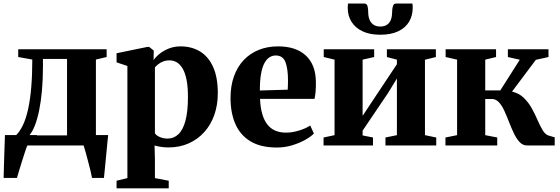

<svg xmlns="http://www.w3.org/2000/svg" viewBox="-21 -806 3101 1064"><path d="M45.5 0V-51L64.5 -53Q88.5 -75.5 106 -112.5Q123.5 -149.5 135 -202Q146.5 -254.5 152.2 -323Q158 -391.5 158 -476L80 -490V-533H570V-490L510.5 -476V0ZM141 -55.5H350.5V-479.5H217V-436.5Q217 -365.5 211.5 -304.5Q206 -243.5 196 -194.5Q186 -145.5 172 -110Q158 -74.5 141 -55.5ZM-1 180Q0 148.5 1 108.8Q2 69 3.5 26.2Q5 -16.5 6.5 -57.5H184.5L131.5 -2Q126 10 117.8 35Q109.5 60 100.5 88.8Q91.5 117.5 84 142.5Q76.5 167.5 73 180ZM489 180Q486 163 479.8 137.5Q473.5 112 466.2 84.5Q459 57 452.5 33.8Q446 10.5 442 -1L413.5 -57.5H578.5Q576.5 -41.5 574.2 -17Q572 7.5 569.2 35.8Q566.5 64 563.8 91.8Q561 119.5 558.8 142.8Q556.5 166 555 180Z M625 237.5V195.5L685 181V-440.5L625 -460.5V-511L795.5 -546H805.5L831 -526L830 -472.5Q840.5 -489 862 -506.8Q883.5 -524.5 913.8 -536.8Q944 -549 979.5 -549Q1041 -549 1087.5 -520.8Q1134 -492.5 1160 -435Q1186 -377.5 1186 -289.5Q1186 -224.5 1166.8 -169.5Q1147.5 -114.5 1111 -74Q1074.5 -33.5 1024.2 -11.2Q974 11 912 11Q889.5 11 868 7.5Q846.5 4 835.5 0L837.5 74.5V181L914 195.5V237.5ZM908 -38Q942 -38 967.5 -62Q993 -86 1006.8 -137.2Q1020.5 -188.5 1020.5 -270Q1020.5 -325.5 1012.8 -364Q1005 -402.5 991 -426.2Q977 -450 958.5 -460.8Q940 -471.5 919 -471.5Q898 -471.5 882 -465Q866 -458.5 854.8 -449.2Q843.5 -440 837.5 -432.5V-67.5Q845 -55 864.8 -46.5Q884.5 -38 908 -38Z M1513.5 11.5Q1423.5 11.5 1366.8 -23Q1310 -57.5 1283.2 -119.2Q1256.5 -181 1256.5 -263Q1256.5 -330 1275.5 -383Q1294.5 -436 1329.5 -473Q1364.5 -510 1412.8 -529.5Q1461 -549 1519.5 -549Q1619.5 -549 1673.8 -498.2Q1728 -447.5 1729.5 -354.5Q1730 -321 1727.8 -297Q1725.5 -273 1722 -258H1420Q1422 -210.5 1432 -175.5Q1442 -140.5 1459.8 -117.2Q1477.5 -94 1503.5 -82.5Q1529.5 -71 1564 -71Q1599 -71 1637.5 -83Q1676 -95 1698 -110.5L1718.5 -66Q1703.5 -50 1672 -32Q1640.5 -14 1599.2 -1.2Q1558 11.5 1513.5 11.5ZM1419 -304.5 1573.5 -309Q1574 -322 1574.5 -334.5Q1575 -347 1575 -360Q1575 -425.5 1560.8 -462Q1546.5 -498.5 1507 -498.5Q1488.5 -498.5 1472.8 -488.8Q1457 -479 1444.8 -457Q1432.5 -435 1425.8 -397.8Q1419 -360.5 1419 -304.5Z M1772 0V-44L1833 -57V-475.5L1773 -490V-533H2052.5V-490L1988.5 -475.5V-164L2038.5 -239.5L2178.5 -450V-475.5L2123 -490V-533H2394.5V-490L2334 -475V-57L2396.5 -44V0H2115V-44L2178.5 -57V-371L2129 -290L1988.5 -82V-55.5L2046 -44V0ZM1997.5 -786.5Q2012 -786.5 2015.8 -771.5Q2019.5 -756.5 2019.5 -738Q2019.5 -716.5 2026.2 -698.5Q2033 -680.5 2047.8 -669.8Q2062.5 -659 2086.5 -659Q2110.5 -659 2125 -669.8Q2139.5 -680.5 2145.8 -698.5Q2152 -716.5 2152 -738Q2152 -756.5 2156.2 -771.5Q2160.5 -786.5 2174.5 -786.5H2264.5Q2265.5 -781.5 2265.8 -774.2Q2266 -767 2266 -762Q2266 -719 2245.8 -685.2Q2225.5 -651.5 2185.5 -632.5Q2145.5 -613.5 2086 -613.5Q2028.5 -613.5 1988.2 -632.5Q1948 -651.5 1927 -685.2Q1906 -719 1906 -762Q1906 -768 1906.5 -774.2Q1907 -780.5 1907.5 -786.5Z M2447.5 0V-44L2512 -57V-475.5L2448.5 -490V-533H2728V-490L2668 -475.5V-305H2751.5L2859.5 -475L2793.5 -490V-533H3018.5V-490L2948.5 -474.5L2816.5 -298.5Q2855 -289.5 2881.2 -264.2Q2907.5 -239 2925.8 -206Q2944 -173 2958 -140.5Q2972 -108 2986.2 -84.5Q3000.5 -61 3018.5 -55L3053 -45V0H2899.5Q2876 0 2858.5 -18.8Q2841 -37.5 2827 -66.8Q2813 -96 2800.2 -129Q2787.5 -162 2774.2 -191.2Q2761 -220.5 2744 -239Q2727 -257.5 2704.5 -257.5H2668V-57L2734.5 -44V0Z"/></svg>

Font: Merriweather 72pt ExtraBold
Style: Regular
Weight: 800
Version: Version 2.100